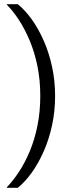

<svg xmlns="http://www.w3.org/2000/svg" viewBox="-20 -770 329 920"><path d="M173 -310Q173 -235 159.5 -168Q146 -101 122.5 -45Q99 11 70.5 54Q42 97 13 127V130H65Q101 101 133 56Q165 11 190 -46Q215 -103 229.5 -170Q244 -237 244 -310Q244 -383 229.5 -450Q215 -517 190 -574Q165 -631 133 -676Q101 -721 65 -750H13V-747Q42 -718 70.5 -674.5Q99 -631 122.5 -575Q146 -519 159.5 -452.5Q173 -386 173 -310Z"/></svg>

Font: Roboto Serif 28pt Condensed Light
Style: Regular
Weight: 300
Width: 3
Designer: Greg Gazdowicz
Foundry: Commercial Type
Version: Version 1.008